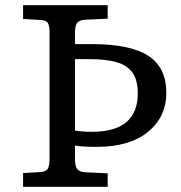

<svg xmlns="http://www.w3.org/2000/svg" viewBox="-20 -720 697 740"><path d="M69 0V-53L137 -57Q154 -58 162.5 -67.5Q171 -77 171 -108V-596Q171 -617 165.5 -629.5Q160 -642 135 -643L69 -647V-700H395V-648L309 -644Q287 -643 278 -632.5Q269 -622 269 -593V-550H334Q482 -550 551.5 -505Q621 -460 621 -363Q621 -269 550 -211.5Q479 -154 354 -154Q296 -154 269 -159V-106Q269 -80 277.5 -68.5Q286 -57 309 -56L395 -52V0ZM269 -217Q296 -212 334 -212Q511 -212 511 -360Q511 -413 489.5 -441.5Q468 -470 427 -481Q386 -492 328 -492H269Z"/></svg>

Font: Literata 7pt
Style: Regular
Weight: 400
Designer: Latin by Veronika Burian and Jose Scaglione. Greek by Irene Vlachou. Cyrillic by Vera Evstafieva.
Foundry: TypeTogether
Version: Version 3.002